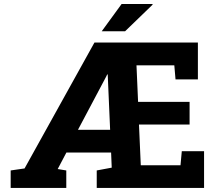

<svg xmlns="http://www.w3.org/2000/svg" viewBox="-20 -919 1061 939"><path d="M32.2 0V-85.4L100.1 -95.2L441.9 -710.9H947.8V-530.8H838.4L832.5 -599.6H647.5L655.3 -420.9H907.2V-310.1H659.7L668.5 -110.8H862.8L869.1 -179.7H978V0H453.1V-85.4L526.4 -99.1L523.4 -172.9H304.7L262.2 -92.3L304.2 -85.4V0ZM361.3 -284.2H518.6L506.8 -554.7L504.4 -555.2L499.5 -544.9ZM477.5 -766.1 574.7 -899.4H725.6L726.6 -896.5L591.8 -766.1H481.4Z"/></svg>

Font: Roboto Slab LO
Style: Bold
Weight: 700
Designer: Google
Version: Version 2.000